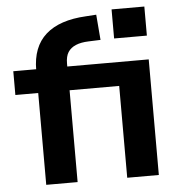

<svg xmlns="http://www.w3.org/2000/svg" viewBox="-52 -780 780 829"><g transform="rotate(-5 338.0 -365.0)"><path d="M115 0V-398H16V-501H146L115 -471V-497Q115 -598 174.5 -651Q234 -704 349 -710L394 -713L403 -603L351 -601Q318 -600 295.5 -590.5Q273 -581 261.5 -563Q250 -545 250 -514V-484L225 -501H603V0H466V-398H251V0ZM462 -604V-730H604V-604Z"/></g></svg>

Font: Nunito Sans 7pt
Style: Bold
Weight: 700
Designer: Vernon Adams
Foundry: Vernon Adams
Version: Version 3.101;gftools[0.9.27]